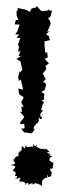

<svg xmlns="http://www.w3.org/2000/svg" viewBox="-20 -625 226 655"><path d="M26 -61C34 -54 35 -59 28 -49C27 -46 19 -42 26 -42C38 -34 33 -36 31 -24C38 -26 45 -23 29 -13C35 -24 39 -8 44 -19C56 -17 46 -17 46 -6C53 -3 60 -12 70 6C56 0 73 1 80 -1C71 4 79 7 80 3C90 1 90 -3 92 5C106 -5 102 0 108 7C98 -4 118 4 123 10C124 6 124 0 123 -10C118 2 124 -10 128 -13C135 -18 132 -20 144 -18C144 -18 141 -13 140 -31C145 -19 145 -19 155 -25C153 -32 159 -41 159 -34C148 -45 152 -51 150 -50C158 -48 166 -53 159 -55C165 -65 157 -72 169 -68C158 -71 161 -69 148 -78C152 -92 148 -86 159 -90C143 -99 146 -96 155 -99C138 -101 137 -112 150 -104C142 -117 134 -120 131 -114C130 -124 131 -115 134 -118C124 -116 119 -117 116 -118C106 -125 98 -124 106 -131C110 -126 98 -121 95 -134C92 -120 87 -119 91 -125C71 -125 73 -118 69 -129C59 -118 75 -112 54 -127C54 -111 55 -111 47 -107C56 -115 49 -117 51 -113C41 -100 43 -105 43 -93C46 -89 35 -98 29 -82C25 -79 21 -86 32 -76C29 -88 20 -70 24 -81C36 -61 35 -70 16 -61ZM135 -400 147 -409 132 -424 143 -429 141 -446H134L132 -472V-484L150 -488L147 -502L137 -508L152 -521L141 -515C145 -525 149 -535 153 -544L149 -558L143 -560L153 -570L157 -589H147L150 -595L143 -589L124 -587L119 -589L105 -605L104 -600L88 -596L82 -585L60 -595L61 -593L40 -598L41 -592L36 -585L37 -571L43 -556L34 -557L30 -542L47 -541L39 -518L32 -508L46 -507L36 -497L49 -495L41 -472L45 -467L42 -449L50 -450L43 -434L51 -433L36 -424L50 -415L56 -387L49 -378L47 -382L42 -363L44 -349L51 -353L53 -345L59 -319L42 -323L45 -304L61 -293L54 -279L52 -276L61 -259L53 -262L55 -243L48 -244L63 -226L47 -205L54 -201L62 -203C65 -191 66 -181 53 -189C59 -169 72 -169 76 -177C69 -169 78 -173 85 -170C91 -170 92 -174 99 -186C89 -181 98 -200 101 -198C99 -194 106 -198 100 -201C102 -202 118 -207 111 -225C118 -221 117 -216 123 -220C126 -224 116 -230 116 -230C132 -240 133 -232 116 -233L127 -249H120L126 -270L131 -276L121 -282L130 -285L131 -305L121 -311L133 -319L137 -335L135 -342L127 -345L136 -355L126 -374L138 -389C137 -393 136 -397 135 -400Z"/></svg>

Font: Charger Distortion
Style: 1
Weight: 400
Designer: Jasper
Foundry: Cannot Into Space Fonts
Version: Version 0.98